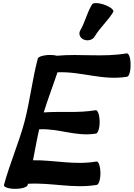

<svg xmlns="http://www.w3.org/2000/svg" viewBox="-20 -1172 847 1216"><path d="M581 -943C613 -997 665 -1042 697 -1096C704 -1109 678 -1129 641 -1142C604 -1155 569 -1156 563 -1144C530 -1090 519 -1031 487 -977C476 -955 488 -929 514 -920C540 -911 570 -921 581 -943ZM219 -800C184 -666 170 -534 135 -400C99 -266 41 -134 5 0C3 13 35 24 76 24C118 24 153 13 155 0C156 -3 156 -6 157 -8C305 -17 442 24 593 -1C606 -3 617 -38 616 -79C615 -120 604 -151 591 -149C451 -125 324 -159 189 -157C202 -222 213 -287 228 -353C352 -360 461 -305 588 -326C601 -328 612 -363 611 -404C610 -445 599 -476 586 -474C473 -455 367 -468 257 -460C283 -545 316 -630 344 -714C494 -721 629 -660 785 -686C798 -688 808 -723 807 -764C807 -805 796 -836 782 -834C630 -808 490 -833 341 -819C329 -822 314 -824 298 -824C257 -824 221 -813 219 -800Z"/></svg>

Font: Nupuram Black Oblique
Style: Regular
Weight: 900
Designer: Santhosh Thottingal (santhosh.thottingal@gmail.com)
Foundry: SMC
Version: Version 1.000